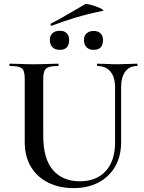

<svg xmlns="http://www.w3.org/2000/svg" viewBox="-20 -952 741 986"><path d="M571 -503Q571 -555 547.5 -584Q524 -613 480 -613Q478 -613 478 -619Q478 -625 480 -625Q505 -625 530.5 -623.5Q556 -622 586 -622Q612 -622 637.5 -623.5Q663 -625 684 -625Q686 -625 686 -619Q686 -613 684 -613Q644 -613 623 -584Q602 -555 602 -503V-223Q602 -150 571.5 -97Q541 -44 486 -15Q431 14 357 14Q284 14 227 -14.5Q170 -43 138.5 -96Q107 -149 107 -222V-544Q107 -573 101.5 -587.5Q96 -602 79.5 -607.5Q63 -613 31 -613Q28 -613 28 -619Q28 -625 31 -625Q56 -625 87.5 -623.5Q119 -622 154 -622Q191 -622 222 -623.5Q253 -625 278 -625Q281 -625 281 -619Q281 -613 278 -613Q245 -613 229 -607Q213 -601 207.5 -586Q202 -571 202 -542V-257Q202 -135 252.5 -78Q303 -21 390 -21Q475 -21 523 -73.5Q571 -126 571 -222ZM246 -820Q242 -819 240 -824.5Q238 -830 242 -831Q292 -857 334 -882Q376 -907 418 -931Q422 -933 439.5 -929Q457 -925 475.5 -918Q494 -911 505 -904.5Q516 -898 507 -896Q429 -880 367.5 -861.5Q306 -843 246 -820ZM287 -696Q263 -696 249.5 -709.5Q236 -723 236 -747Q236 -769 249.5 -781.5Q263 -794 287 -794Q310 -794 322.5 -781.5Q335 -769 335 -747Q335 -696 287 -696ZM461 -696Q438 -696 424.5 -709.5Q411 -723 411 -747Q411 -768 424.5 -780.5Q438 -793 461 -793Q484 -793 496.5 -780.5Q509 -768 509 -747Q509 -696 461 -696Z"/></svg>

Font: Cormorant SemiBold
Style: Regular
Weight: 600
Designer: Christian Thalmann (Catharsis Fonts)
Foundry: Catharsis Fonts
Version: Version 4.000